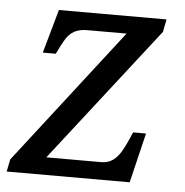

<svg xmlns="http://www.w3.org/2000/svg" viewBox="-45 -579 600 622"><g transform="rotate(5 255.0 -268.0)"><path d="M-1 0 7 -40 347 -479H220Q194 -479 177.5 -470Q161 -461 150 -443Q139 -425 126 -398L124 -394H82L122 -536H472L464 -495L123 -57H301Q324 -57 339.5 -68.5Q355 -80 366 -99Q377 -118 386 -139L396 -162H438L399 0Z"/></g></svg>

Font: Noto Serif
Style: Italic
Weight: 400
Italic angle: -12°
Designer: Monotype Design Team
Foundry: Monotype Imaging Inc.
Version: Version 2.013